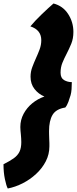

<svg xmlns="http://www.w3.org/2000/svg" viewBox="-86 -839 440 1100"><path d="M-41.5 241Q-50 225.5 -58 187Q-66 148.5 -66 102Q-30 84 -7.5 68Q15 52 25.5 30.5Q36 9 36 -25Q36 -36 35.2 -47Q34.5 -58 33.5 -69Q32.5 -79.5 31.5 -90Q30.5 -100.5 30.5 -111.5Q30.5 -152 49.2 -187Q68 -222 99.2 -247.5Q130.5 -273 168.5 -286Q134.5 -300 111.8 -329Q89 -358 89 -399.5Q89 -428 98.8 -454Q108.5 -480 120 -505.5Q131.5 -530.5 141 -556Q150.5 -581.5 150.5 -609Q150.5 -667.5 88 -688Q115 -720.5 153.2 -757.2Q191.5 -794 220.5 -819Q274.5 -805 304.5 -758.5Q334.5 -712 334.5 -656Q334.5 -618 322.2 -588.2Q310 -558.5 295.5 -530.5Q282 -505 271.5 -479.2Q261 -453.5 261 -422.5Q261 -392 281 -380.2Q301 -368.5 325.5 -368.5Q325.5 -347 324 -327.8Q322.5 -308.5 318.5 -294Q313.5 -276.5 305.8 -255.5Q298 -234.5 288 -223Q235 -214.5 215 -180.8Q195 -147 195 -88.5Q195 -82 195.2 -69.5Q195.5 -57 196 -43.5Q197 -30.5 197 -18.8Q197 -7 197 -0.5Q197 45 176.5 85Q156 125 121.2 157.2Q86.5 189.5 44.2 211Q2 232.5 -41.5 241Z"/></svg>

Font: Grandstander Black
Style: Italic
Weight: 900
Italic angle: -15°
Designer: Tyler Finck
Foundry: Etcetera Type Co
Version: Version 1.200; ttfautohint (v1.8.3)